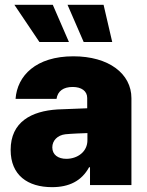

<svg xmlns="http://www.w3.org/2000/svg" viewBox="-20 -772 612 801"><path d="M144.5 -596.7H267.6L200.2 -752H40ZM329.1 -596.7H448.2L412.1 -752H261.7ZM24.4 -146.5C24.4 -41 95.7 8.8 197.3 8.8C267.6 8.8 320.3 -16.6 351.6 -74.2H355.5V0H528.3V-362.3C528.3 -464.8 433.6 -537.1 286.1 -537.1C129.9 -537.1 51.8 -456.1 44.9 -359.4H215.8C220.7 -392.6 245.1 -409.2 283.2 -409.2C319.3 -409.2 343.8 -392.6 343.8 -363.3V-320.3L219.7 -315.4C111.3 -308.6 24.4 -263.7 24.4 -146.5ZM198.2 -157.2C198.2 -185.5 219.7 -208 252.9 -211.9C277.3 -214.4 326.2 -216.3 344.7 -216.8V-188.5C345.7 -138.7 302.7 -109.4 256.8 -109.4C222.7 -109.4 198.2 -126 198.2 -157.2Z"/></svg>

Font: Pretendard Black
Style: Regular
Weight: 900
Designer: Base glyphs from Inter by Rasmus Andersson; Hangeul glyphs from Noto Sans CJK(Source Han Sans) by Jang Soo-young and Kan
Foundry: Kil Hyung-jin
Version: Version 1.309;Glyphs 3.2 (3225)